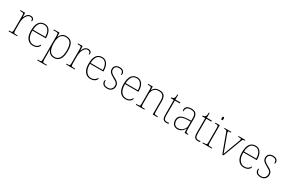

<svg xmlns="http://www.w3.org/2000/svg" viewBox="176 -2370 6330 4242"><g transform="rotate(30 3340.5 -249.0)"><path d="M49 0V-20H71Q101 -20 115.5 -24Q130 -28 134 -44.5Q138 -61 138 -98V-442Q138 -477 134 -492.5Q130 -508 114 -512Q98 -516 61 -516H43V-536H162L165 -424H167Q179 -453 196.5 -480.5Q214 -508 241 -526Q268 -544 306 -544Q344 -544 367 -524.5Q390 -505 390 -476Q390 -463 385 -453Q380 -443 369 -443Q369 -487 352 -503Q335 -519 301 -519Q262 -519 231.5 -486Q201 -453 183.5 -399.5Q166 -346 166 -284V-98Q166 -61 170.5 -44.5Q175 -28 189 -24Q203 -20 233 -20H268V0Z M671 10Q578 10 523.5 -60.5Q469 -131 469 -262Q469 -404 519 -473Q569 -542 662 -542Q745 -542 792.5 -475.5Q840 -409 840 -290V-276H498Q497 -146 545.5 -80.5Q594 -15 672 -15Q729 -15 764 -40.5Q799 -66 816 -103Q825 -97 825 -85Q825 -68 807.5 -45.5Q790 -23 756 -6.5Q722 10 671 10ZM812 -300Q811 -397 773 -457Q735 -517 661 -517Q577 -517 541 -458Q505 -399 500 -300Z M918 240V220H949Q979 220 993.5 216Q1008 212 1012 195.5Q1016 179 1016 142V-442Q1016 -477 1012 -492.5Q1008 -508 992 -512Q976 -516 939 -516H895V-536H1040L1043 -432H1047Q1064 -479 1103.5 -512.5Q1143 -546 1210 -546Q1310 -546 1356.5 -480.5Q1403 -415 1403 -278Q1403 -130 1351.5 -60Q1300 10 1211 10Q1147 10 1105.5 -21Q1064 -52 1043 -111H1041Q1040 -99 1042 -70.5Q1044 -42 1044 13V142Q1044 179 1048.5 195.5Q1053 212 1067 216Q1081 220 1111 220H1153V240ZM1214 -15Q1291 -15 1333 -82Q1375 -149 1375 -273Q1375 -395 1338 -458Q1301 -521 1211 -521Q1149 -521 1112.5 -489.5Q1076 -458 1060 -403Q1044 -348 1044 -279Q1044 -199 1060.5 -139.5Q1077 -80 1114.5 -47.5Q1152 -15 1214 -15Z M1517 0V-20H1539Q1569 -20 1583.5 -24Q1598 -28 1602 -44.5Q1606 -61 1606 -98V-442Q1606 -477 1602 -492.5Q1598 -508 1582 -512Q1566 -516 1529 -516H1511V-536H1630L1633 -424H1635Q1647 -453 1664.5 -480.5Q1682 -508 1709 -526Q1736 -544 1774 -544Q1812 -544 1835 -524.5Q1858 -505 1858 -476Q1858 -463 1853 -453Q1848 -443 1837 -443Q1837 -487 1820 -503Q1803 -519 1769 -519Q1730 -519 1699.5 -486Q1669 -453 1651.5 -399.5Q1634 -346 1634 -284V-98Q1634 -61 1638.5 -44.5Q1643 -28 1657 -24Q1671 -20 1701 -20H1736V0Z M2139 10Q2046 10 1991.5 -60.5Q1937 -131 1937 -262Q1937 -404 1987 -473Q2037 -542 2130 -542Q2213 -542 2260.5 -475.5Q2308 -409 2308 -290V-276H1966Q1965 -146 2013.5 -80.5Q2062 -15 2140 -15Q2197 -15 2232 -40.5Q2267 -66 2284 -103Q2293 -97 2293 -85Q2293 -68 2275.5 -45.5Q2258 -23 2224 -6.5Q2190 10 2139 10ZM2280 -300Q2279 -397 2241 -457Q2203 -517 2129 -517Q2045 -517 2009 -458Q1973 -399 1968 -300Z M2568 10Q2512 10 2481.5 -7Q2451 -24 2439 -48.5Q2427 -73 2427 -95Q2427 -137 2448 -137Q2448 -80 2472.5 -47.5Q2497 -15 2568 -15Q2627 -15 2657 -50Q2687 -85 2687 -132Q2687 -156 2680 -175.5Q2673 -195 2652.5 -213Q2632 -231 2591 -252Q2533 -284 2499.5 -308.5Q2466 -333 2452 -359.5Q2438 -386 2438 -422Q2438 -475 2475 -508.5Q2512 -542 2576 -542Q2621 -542 2648.5 -527Q2676 -512 2688 -489.5Q2700 -467 2700 -445Q2700 -405 2679 -405Q2679 -470 2651 -493.5Q2623 -517 2573 -517Q2518 -517 2492 -489.5Q2466 -462 2466 -421Q2466 -374 2499 -344.5Q2532 -315 2593 -283Q2644 -257 2670 -233.5Q2696 -210 2705.5 -185.5Q2715 -161 2715 -131Q2715 -68 2674 -29Q2633 10 2568 10Z M3033 10Q2940 10 2885.5 -60.5Q2831 -131 2831 -262Q2831 -404 2881 -473Q2931 -542 3024 -542Q3107 -542 3154.5 -475.5Q3202 -409 3202 -290V-276H2860Q2859 -146 2907.5 -80.5Q2956 -15 3034 -15Q3091 -15 3126 -40.5Q3161 -66 3178 -103Q3187 -97 3187 -85Q3187 -68 3169.5 -45.5Q3152 -23 3118 -6.5Q3084 10 3033 10ZM3174 -300Q3173 -397 3135 -457Q3097 -517 3023 -517Q2939 -517 2903 -458Q2867 -399 2862 -300Z M3294 0V-20H3317Q3354 -20 3370 -24Q3386 -28 3390 -43.5Q3394 -59 3394 -94V-442Q3394 -477 3390 -492.5Q3386 -508 3371.5 -512Q3357 -516 3327 -516H3299V-536H3418L3421 -449H3425Q3455 -502 3494.5 -522Q3534 -542 3589 -542Q3675 -542 3714.5 -496.5Q3754 -451 3754 -357V-94Q3754 -59 3758 -43.5Q3762 -28 3778.5 -24Q3795 -20 3831 -20H3846V0H3726V-365Q3726 -432 3695.5 -474.5Q3665 -517 3589 -517Q3524 -517 3487.5 -490Q3451 -463 3436.5 -421Q3422 -379 3422 -334V-94Q3422 -59 3426 -43.5Q3430 -28 3446.5 -24Q3463 -20 3499 -20H3515V0Z M4075 10Q4017 10 3992.5 -24Q3968 -58 3968 -141V-511H3890V-531Q3911 -531 3926.5 -536.5Q3942 -542 3952 -551Q3962 -560 3969 -584Q3976 -608 3976 -657H3996V-536H4123V-511H3996V-132Q3996 -68 4014 -41.5Q4032 -15 4074 -15Q4091 -15 4103.5 -16Q4116 -17 4132 -20V5Q4116 8 4102.5 9Q4089 10 4075 10Z M4356 10Q4297 10 4256 -28Q4215 -66 4215 -146Q4215 -225 4271.5 -262Q4328 -299 4449 -303L4532 -306V-371Q4532 -414 4523 -446.5Q4514 -479 4486 -498Q4458 -517 4401 -517Q4327 -517 4302.5 -484.5Q4278 -452 4278 -395Q4257 -395 4257 -441Q4257 -462 4269 -485.5Q4281 -509 4312.5 -525.5Q4344 -542 4401 -542Q4489 -542 4524.5 -499.5Q4560 -457 4560 -386V-110Q4560 -73 4563.5 -53.5Q4567 -34 4579 -27Q4591 -20 4618 -20H4625V0H4539L4533 -104H4531Q4520 -83 4497.5 -56Q4475 -29 4440 -9.5Q4405 10 4356 10ZM4360 -15Q4409 -15 4447.5 -40Q4486 -65 4509 -101Q4532 -137 4532 -170V-283L4446 -280Q4368 -278 4324 -261Q4280 -244 4261.5 -214.5Q4243 -185 4243 -145Q4243 -111 4254.5 -81.5Q4266 -52 4292 -33.5Q4318 -15 4360 -15Z M4878 10Q4820 10 4795.5 -24Q4771 -58 4771 -141V-511H4693V-531Q4714 -531 4729.5 -536.5Q4745 -542 4755 -551Q4765 -560 4772 -584Q4779 -608 4779 -657H4799V-536H4926V-511H4799V-132Q4799 -68 4817 -41.5Q4835 -15 4877 -15Q4894 -15 4906.5 -16Q4919 -17 4935 -20V5Q4919 8 4905.5 9Q4892 10 4878 10Z M5109 -658Q5099 -658 5092.5 -666Q5086 -674 5086 -698Q5086 -721 5092.5 -729.5Q5099 -738 5109 -738Q5120 -738 5126 -729.5Q5132 -721 5132 -698Q5132 -674 5126 -666Q5120 -658 5109 -658ZM4993 0V-20H5023Q5060 -20 5076 -24Q5092 -28 5096 -43.5Q5100 -59 5100 -94V-438Q5100 -475 5096 -491.5Q5092 -508 5077.5 -512Q5063 -516 5033 -516H5015V-536H5128V-94Q5128 -59 5132 -43.5Q5136 -28 5152.5 -24Q5169 -20 5205 -20H5235V0Z M5328 -468Q5320 -492 5313 -502Q5306 -512 5292.5 -514Q5279 -516 5250 -516V-536H5422V-516H5398Q5367 -516 5359.5 -511Q5352 -506 5352 -495Q5352 -482 5362 -456Q5372 -430 5380 -407L5456 -199Q5467 -170 5479 -137Q5491 -104 5501.5 -75.5Q5512 -47 5517 -28Q5524 -46 5539.5 -90.5Q5555 -135 5582 -206L5642 -366Q5662 -418 5673 -448Q5684 -478 5684 -495Q5684 -506 5676.5 -511Q5669 -516 5638 -516H5606V-536H5780V-516H5778Q5753 -516 5741 -513.5Q5729 -511 5723 -501Q5717 -491 5708 -468L5532 0H5501Z M6053 10Q5960 10 5905.5 -60.5Q5851 -131 5851 -262Q5851 -404 5901 -473Q5951 -542 6044 -542Q6127 -542 6174.5 -475.5Q6222 -409 6222 -290V-276H5880Q5879 -146 5927.5 -80.5Q5976 -15 6054 -15Q6111 -15 6146 -40.5Q6181 -66 6198 -103Q6207 -97 6207 -85Q6207 -68 6189.5 -45.5Q6172 -23 6138 -6.5Q6104 10 6053 10ZM6194 -300Q6193 -397 6155 -457Q6117 -517 6043 -517Q5959 -517 5923 -458Q5887 -399 5882 -300Z M6482 10Q6426 10 6395.5 -7Q6365 -24 6353 -48.5Q6341 -73 6341 -95Q6341 -137 6362 -137Q6362 -80 6386.5 -47.5Q6411 -15 6482 -15Q6541 -15 6571 -50Q6601 -85 6601 -132Q6601 -156 6594 -175.5Q6587 -195 6566.5 -213Q6546 -231 6505 -252Q6447 -284 6413.5 -308.5Q6380 -333 6366 -359.5Q6352 -386 6352 -422Q6352 -475 6389 -508.5Q6426 -542 6490 -542Q6535 -542 6562.5 -527Q6590 -512 6602 -489.5Q6614 -467 6614 -445Q6614 -405 6593 -405Q6593 -470 6565 -493.5Q6537 -517 6487 -517Q6432 -517 6406 -489.5Q6380 -462 6380 -421Q6380 -374 6413 -344.5Q6446 -315 6507 -283Q6558 -257 6584 -233.5Q6610 -210 6619.5 -185.5Q6629 -161 6629 -131Q6629 -68 6588 -29Q6547 10 6482 10Z"/></g></svg>

Font: Noto Serif Tamil Thin
Style: Regular
Weight: 100
Designer: Indian Type Foundry, Tom Grace, and the Monotype Design Team
Foundry: Monotype Imaging Inc.
Version: Version 2.004; ttfautohint (v1.8.4.7-5d5b)